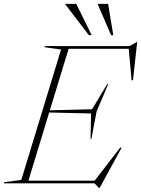

<svg xmlns="http://www.w3.org/2000/svg" viewBox="-63 -955 734 1000"><path d="M452.5 24.5 429.5 0H-43L-41.5 -6L48 -18L255 -697L169.5 -709L171.5 -715H612L649.5 -736.5H651.5L629.5 -537H622.5L607.5 -701H294.5L196.5 -380.5L416.5 -386L495.5 -517H500.5L440 -374L413 -231.5H408.5L411.5 -364L193 -369L85 -14H430L564 -187.5L569.5 -184L455.5 24.5ZM414.5 -772H399.5L277.5 -932V-935H334ZM527 -772H515.5L446.5 -932V-935H500Z"/></svg>

Font: Newsreader Display ExtraLight
Style: Italic
Weight: 275
Italic angle: -17°
Designer: Hugues Gentile
Foundry: Production Type
Version: Version 1.001